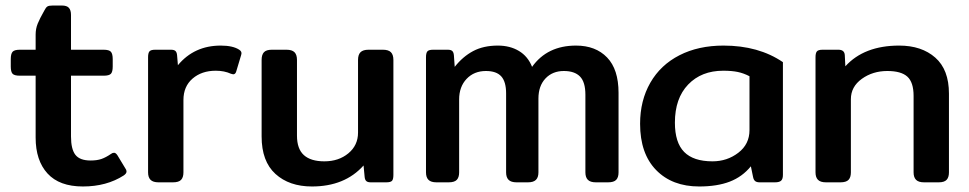

<svg xmlns="http://www.w3.org/2000/svg" viewBox="-20 -660 3509 695"><path d="M109 -162V-386H52Q32 -386 25.5 -393Q19 -400 19 -419V-446Q19 -465 25.5 -472.5Q32 -480 52 -480H109V-535Q109 -556 116.5 -574.5Q124 -593 140 -621Q146 -633 151.5 -636.5Q157 -640 171 -640H204Q222 -640 229.5 -631.5Q237 -623 237 -606V-480H355Q375 -480 381.5 -472.5Q388 -465 388 -446V-419Q388 -400 381.5 -393Q375 -386 355 -386H237V-166Q237 -120 253 -99.5Q269 -79 308 -79Q331 -79 347 -84.5Q363 -90 382 -103Q387 -107 393 -107Q399 -107 405 -98L434 -50Q438 -45 438 -39Q438 -32 428 -25Q366 15 280 15Q195 15 152 -32Q109 -79 109 -162Z M516 -36V-453Q516 -468 521 -474Q526 -480 542 -480H599Q610 -480 615 -475.5Q620 -471 621 -460L624 -424Q683 -495 779 -495Q823 -495 846 -480Q852 -476 853.5 -471.5Q855 -467 853 -461L835 -401Q832 -391 824 -391L816 -393Q792 -404 761 -404Q710 -404 677 -375.5Q644 -347 644 -298V-36Q644 -18 635.5 -9Q627 0 606 0H554Q534 0 525 -9Q516 -18 516 -36Z M927 -166V-443Q927 -462 935.5 -471Q944 -480 964 -480H1017Q1037 -480 1046 -471Q1055 -462 1055 -443V-169Q1055 -121 1080 -98.5Q1105 -76 1154 -76Q1206 -76 1241 -105Q1276 -134 1276 -180V-443Q1276 -462 1285 -471Q1294 -480 1314 -480H1366Q1386 -480 1395 -471Q1404 -462 1404 -443V-27Q1404 -11 1399 -5.5Q1394 0 1378 0H1322Q1311 0 1306 -4.5Q1301 -9 1300 -19L1296 -61Q1228 15 1109 15Q1027 15 977 -30.5Q927 -76 927 -166Z M1522 -36V-453Q1522 -468 1527 -474Q1532 -480 1548 -480H1601Q1612 -480 1617 -475.5Q1622 -471 1623 -460L1626 -418Q1655 -455 1692.5 -475Q1730 -495 1782 -495Q1826 -495 1858.5 -475.5Q1891 -456 1906 -418Q1961 -495 2065 -495Q2136 -495 2177.5 -452Q2219 -409 2219 -324V-36Q2219 -18 2210.5 -9Q2202 0 2181 0H2137Q2117 0 2108 -9Q2099 -18 2099 -36V-317Q2099 -363 2079.5 -383Q2060 -403 2021 -403Q1980 -403 1954.5 -376Q1929 -349 1929 -303V-36Q1929 -18 1920 -9Q1911 0 1891 0H1850Q1830 0 1821 -9Q1812 -18 1812 -36V-322Q1812 -364 1794.5 -383.5Q1777 -403 1739 -403Q1696 -403 1669 -374.5Q1642 -346 1642 -300V-36Q1642 -18 1633.5 -9Q1625 0 1604 0H1560Q1540 0 1531 -9Q1522 -18 1522 -36Z M2297 -212Q2297 -296 2334 -360.5Q2371 -425 2439.5 -460Q2508 -495 2599 -495Q2726 -495 2814 -435V-27Q2814 -12 2807.5 -6Q2801 0 2785 0H2730Q2719 0 2713.5 -4.5Q2708 -9 2706 -19L2698 -58Q2667 -20 2621.5 -2.5Q2576 15 2511 15Q2413 15 2355 -44.5Q2297 -104 2297 -212ZM2693 -189V-384Q2672 -395 2650.5 -399.5Q2629 -404 2598 -404Q2519 -404 2471 -354Q2423 -304 2423 -216Q2423 -144 2456.5 -110Q2490 -76 2559 -76Q2612 -76 2652.5 -107Q2693 -138 2693 -189Z M2932 -36V-453Q2932 -468 2937 -474Q2942 -480 2958 -480H3015Q3037 -480 3038 -460L3040 -420Q3108 -495 3235 -495Q3316 -495 3365.5 -451.5Q3415 -408 3415 -321V-36Q3415 -18 3406.5 -9Q3398 0 3378 0H3325Q3305 0 3296 -9Q3287 -18 3287 -36V-313Q3287 -362 3264.5 -382.5Q3242 -403 3192 -403Q3139 -403 3099.5 -374.5Q3060 -346 3060 -301V-36Q3060 -18 3051.5 -9Q3043 0 3022 0H2970Q2950 0 2941 -9Q2932 -18 2932 -36Z"/></svg>

Font: Mitr
Style: Regular
Weight: 400
Designer: Thanarat Vachiruckul
Foundry: Cadson Demak
Version: Version 1.002